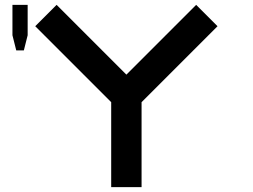

<svg xmlns="http://www.w3.org/2000/svg" viewBox="-20 -770 1040 790"><path d="M437.5 -349.6 125 -662.1 212.9 -750 500 -462.9 787.1 -750 875 -662.1 562.5 -349.6V0H437.5ZM31.2 -750H93.8V-625L78.1 -562.5H46.9L31.2 -625Z"/></svg>

Font: Xanmono
Style: Regular
Weight: 400
Designer: GGBotNet
Foundry: GGBotNet
Version: 1.00